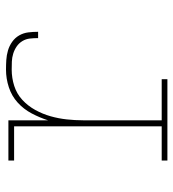

<svg xmlns="http://www.w3.org/2000/svg" viewBox="11 -589 578 640"><g transform="rotate(-90 300.0 -269.0)"><path d="M85 0V-19H199V-511H85V-530H219V-398Q228 -426 242 -452.5Q256 -479 278 -499Q300 -519 329 -528.5Q358 -538 388 -538Q404 -538 420 -537Q436 -536 451.5 -531.5Q467 -527 480.5 -517.5Q494 -508 502 -494Q510 -480 512 -464Q514 -448 514 -431H493Q493 -445 491.5 -458.5Q490 -472 483 -483.5Q476 -495 465 -502.5Q454 -510 441 -514Q428 -518 414.5 -518.5Q401 -519 388 -519Q360 -519 333.5 -510.5Q307 -502 287 -483.5Q267 -465 253.5 -440.5Q240 -416 232.5 -389.5Q225 -363 222 -335.5Q219 -308 219 -281V-19H356V0Z"/></g></svg>

Font: Iosevka Curly Slab ThEx
Style: Regular
Weight: 100
Width: 7
Monospace: yes
Designer: Belleve Invis
Foundry: Belleve Invis
Version: Version 11.1.0; ttfautohint (v1.8.3)